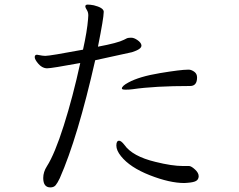

<svg xmlns="http://www.w3.org/2000/svg" viewBox="-20 -793 1040 835"><path d="M506 -114Q486 -139 486 -160Q486 -181 498 -181Q507 -181 521 -163Q556 -113 656 -89Q728 -71 776 -71H803Q813 -70 828.5 -55.5Q844 -41 844 -27V-25Q843 -12 832.5 -6Q822 0 796 2L782 3Q718 3 631.5 -31Q545 -65 506 -114ZM803 -490Q814 -489 825.5 -480.5Q837 -472 837 -456Q837 -419 807 -419Q653 -419 557 -405Q543 -403 526.5 -403Q510 -403 510 -408Q510 -419 538 -434Q585 -460 675.5 -475Q766 -490 797 -490ZM363 -710 364 -726Q364 -740 357.5 -750Q351 -760 351 -765Q351 -773 361.5 -773Q372 -773 388 -770Q428 -760 431 -744V-740Q431 -715 406 -590Q492 -606 519 -620L533 -627Q539 -629 551 -629Q563 -629 578 -618.5Q593 -608 595 -597V-594Q595 -579 554 -566L394 -531Q318 -195 240 -18Q230 3 222 12.5Q214 22 199 22Q168 22 168 -19Q168 -45 184 -70Q218 -123 257.5 -247.5Q297 -372 329 -519Q204 -496 186 -496H181Q162 -498 146.5 -516Q131 -534 131 -544.5Q131 -555 141 -555Q144 -555 164 -551L177 -550Q197 -550 341 -577Q359 -658 363 -710Z"/></svg>

Font: LXGW WenKai
Style: Regular
Weight: 400
Designer: LXGW / Fontworks Inc.
Foundry: LXGW / Fontworks Inc.
Version: Version 1.520; June 14, 2025